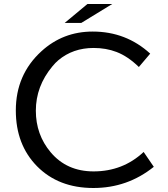

<svg xmlns="http://www.w3.org/2000/svg" viewBox="-20 -899 840 960"><path d="M417 -878.9H541L386.2 -784.2H303.2ZM749 -64.9Q617.2 41 446.8 41Q272.5 41 165 -67.9Q59.1 -175.8 59.1 -346.7Q59.1 -525.9 187 -642.6Q294.9 -741.2 443.4 -741.2Q610.4 -741.2 731 -630.9L674.3 -564Q619.1 -617.7 562.5 -639.2Q510.3 -659.2 448.2 -659.2Q344.7 -659.2 271.5 -597.7Q257.8 -586.4 241.7 -566.9Q159.2 -467.8 159.2 -345.7Q159.2 -226.1 232.9 -138.2Q313.5 -42 447.8 -42Q594.2 -42 698.2 -139.2Z"/></svg>

Font: FORM UDPGothic
Style: Regular
Weight: 400
Foundry: Pronama LLC
Version: Version 1.05101